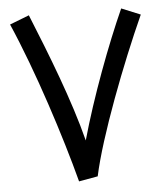

<svg xmlns="http://www.w3.org/2000/svg" viewBox="-51 -736 674 788"><g transform="rotate(-5 286.0 -342.5)"><path d="M243 6 321 -8C355 -168 468 -462 555 -654L477 -686C413 -544 334 -334 285 -159C242 -328 165 -524 97 -691L17 -660C104 -461 194 -181 243 6Z"/></g></svg>

Font: Noto Sans Arabic
Style: Regular
Weight: 400
Designer: Monotype Design Team, Nadine Chahine, Nizar Qandah and Khaled Hosny
Foundry: Monotype Imaging Inc.
Version: Version 2.012